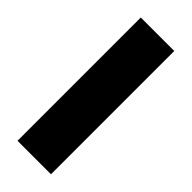

<svg xmlns="http://www.w3.org/2000/svg" viewBox="-241 -777 815 815"><g transform="rotate(45 166.0 -370.0)"><path d="M65.5 0V-740H266.5V0Z"/></g></svg>

Font: Encode Sans SemiExpanded ExtraBold
Style: Regular
Weight: 800
Width: 6
Designer: Multiple Designers
Foundry: Impallari Type
Version: Version 3.002